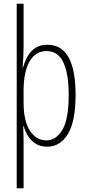

<svg xmlns="http://www.w3.org/2000/svg" viewBox="-20 -780 471 1034"><path d="M387 -270Q387 -126 345.5 -58Q304 10 234 10Q197 10 171.5 -6.5Q146 -23 130.5 -48Q115 -73 108 -100H105Q105 -88 106 -70Q107 -52 107 -29V234H70V-760H107V-525Q107 -502 105.5 -473Q104 -444 102 -416H104Q113 -449 129 -477Q145 -505 170.5 -522Q196 -539 235 -539Q387 -539 387 -270ZM350 -270Q350 -384 321 -444.5Q292 -505 231 -505Q171 -505 139 -448.5Q107 -392 107 -291V-228Q107 -129 141 -76.5Q175 -24 230 -24Q282 -24 316 -81Q350 -138 350 -270Z"/></svg>

Font: Noto Sans Arabic ExtCond ExtLt
Style: Regular
Weight: 200
Width: 2
Designer: Monotype Design Team, Nadine Chahine, Nizar Qandah and Khaled Hosny
Foundry: Monotype Imaging Inc.
Version: Version 2.012; ttfautohint (v1.8.4.7-5d5b)